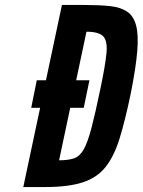

<svg xmlns="http://www.w3.org/2000/svg" viewBox="-20 -755 576 775"><path d="M74 0H162Q255.5 0 313.5 -18.8Q371.5 -37.5 406 -80.8Q440.5 -124 463 -197Q485.5 -270 508 -378.5Q528.5 -482 534 -548.2Q539.5 -614.5 529.2 -652.8Q519 -691 492.5 -708.5Q466 -726 422.8 -730.5Q379.5 -735 318.5 -735H230L165.5 -431H128.5L106 -320H142ZM218.5 -108 263.5 -320H318L341 -431H287.5L329 -627Q378.5 -627 396.5 -608.5Q414.5 -590 409.8 -540.5Q405 -491 385.5 -398Q364.5 -296.5 349 -237.8Q333.5 -179 317.5 -151.2Q301.5 -123.5 278.5 -115.8Q255.5 -108 218.5 -108ZM378.5 -364 385 -395.5Q383.5 -388 381.8 -380Q380 -372 378.5 -364ZM510.5 -391.5Q509 -384.5 508 -378.5Q506.5 -373 505.5 -367Z"/></svg>

Font: League Gothic SemiExpanded Italic
Style: Regular
Weight: 400
Width: 6
Designer: The League of Moveable Type
Version: Version 1.600; ttfautohint (v1.8.3)